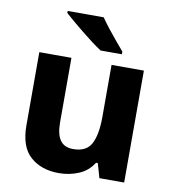

<svg xmlns="http://www.w3.org/2000/svg" viewBox="-86 -840 824 924"><g transform="rotate(10 326.5 -378.0)"><path d="M581 -547V0H460L440 -70H431Q405 -28 359.5 -9Q314 10 263 10Q177 10 123.5 -37.5Q70 -85 70 -190V-547H227V-231Q227 -174 247 -145Q267 -116 311 -116Q376 -116 399.5 -161.5Q423 -207 423 -293V-547ZM346 -766Q361 -744 382.5 -716.5Q404 -689 425.5 -663.5Q447 -638 463 -619V-606H359Q339 -619 313 -638.5Q287 -658 260 -680Q233 -702 209 -722Q185 -742 170 -756V-766Z"/></g></svg>

Font: Noto Sans Oriya
Style: Bold
Weight: 700
Designer: Amélie Bonet and Sol Matas
Foundry: Google LLC
Version: Version 2.006; ttfautohint (v1.8.4.7-5d5b)